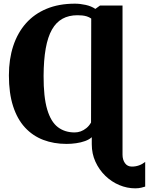

<svg xmlns="http://www.w3.org/2000/svg" viewBox="-20 -773 811 1046"><path d="M716.5 253Q672 253 629.8 235.2Q587.5 217.5 553.8 184.8Q520 152 500 108.2Q480 64.5 480 13V-25.5Q465.5 -12.5 443.2 -4.5Q421 3.5 394.8 7.2Q368.5 11 342.5 11Q273 11 215.5 -11Q158 -33 116 -78.5Q74 -124 51.2 -194.8Q28.5 -265.5 28.5 -362.5Q28.5 -450.5 52 -522.2Q75.5 -594 121.2 -645.8Q167 -697.5 234 -725.2Q301 -753 388 -753Q416.5 -753 447 -746.2Q477.5 -739.5 499.5 -724.5L525 -743H647.5V70Q647.5 97 660.8 115.8Q674 134.5 698.5 134.5Q719 134.5 737.2 128Q755.5 121.5 771 109V243.5Q764 246 749.5 249.5Q735 253 716.5 253ZM386.5 -51.5Q403.5 -51.5 419.5 -57.2Q435.5 -63 450.2 -74.8Q465 -86.5 476 -105.5L477 -672Q465 -680 452.8 -683.8Q440.5 -687.5 427.8 -688.8Q415 -690 402 -690Q355 -690 320.2 -670.8Q285.5 -651.5 263 -611.8Q240.5 -572 229.2 -509.5Q218 -447 217.5 -360Q217 -245 237 -177.2Q257 -109.5 295 -80.5Q333 -51.5 386.5 -51.5Z"/></svg>

Font: Merriweather 28pt Black
Style: Regular
Weight: 900
Version: Version 2.100